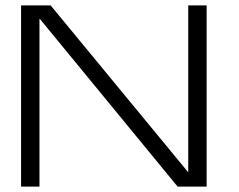

<svg xmlns="http://www.w3.org/2000/svg" viewBox="-20 -695 889 715"><path d="M58.5 0H127V-624.5H128.5L641.5 0H749.5V-675H681V-54.5H680L168.5 -675H58.5Z"/></svg>

Font: Anybody Expanded Light
Style: Regular
Weight: 300
Width: 7
Version: Version 1.113;gftools[0.9.25]